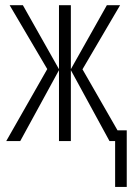

<svg xmlns="http://www.w3.org/2000/svg" viewBox="-20 -551 523 750"><path d="M449.2 -530.8 302.2 -280.3 439 -42H475.1V179.2H429.7V0H407.7L256.8 -276.9V0H210.4V-276.9L59.1 0H4.4L164.6 -281.2L17.6 -530.8H69.3L210.4 -280.8V-530.8H256.8V-280.8L397.5 -530.8Z"/></svg>

Font: Open Sans Condensed Light
Style: Regular
Weight: 300
Width: 3
Designer: Monotype Design Team
Foundry: Monotype Imaging Inc.
Version: Version 3.003; ttfautohint (v1.8.4)